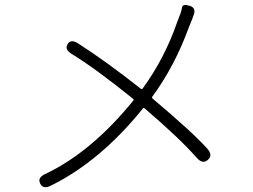

<svg xmlns="http://www.w3.org/2000/svg" viewBox="-20 -755 1040 789"><path d="M189 8Q157 24 145 -1Q133 -25 166 -40Q356 -130 528 -342Q531 -346 527 -349Q369 -476 275 -533Q244 -552 258 -574Q271 -596 302 -576Q420 -500 559 -390Q563 -387 566 -391Q656 -514 708 -664Q714 -681 721 -698Q726 -712 728.5 -726Q731 -740 760 -731Q789 -722 774 -688L770 -677Q763 -661 757 -645Q698 -483 606 -358Q603 -354 607 -350Q772 -211 832 -144Q856 -117 834 -98Q813 -79 789 -106Q719 -186 574 -310Q570 -313 567 -309Q393 -93 189 8Z"/></svg>

Font: Resource Han Rounded JP Light
Style: Regular
Weight: 300
Designer: Cyano Hao (round all glyphs); Ryoko NISHIZUKA 西塚涼子 (kana, bopomofo & ideographs); Paul D. Hunt (Latin, Greek & Cyrillic)
Foundry: Cyano Hao
Version: 0.990